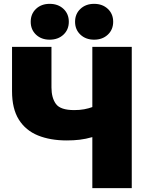

<svg xmlns="http://www.w3.org/2000/svg" viewBox="-20 -969 738 989"><path d="M323.7 -245.6Q239.3 -245.6 175.8 -271.2Q112.3 -296.9 77.1 -352.8Q42 -408.7 42 -499V-727.5H245.1V-518.6Q245.1 -464.8 268.3 -433.3Q291.5 -401.9 362.3 -401.9Q390.6 -401.9 413.8 -406.2Q437 -410.6 455.6 -417.5V-727.5H658.7V0H455.6V-262.7Q420.9 -252.9 390.4 -249.3Q359.9 -245.6 323.7 -245.6ZM464.8 -764.6Q421.9 -764.6 394.3 -790.5Q366.7 -816.4 366.7 -856.9Q366.7 -897.5 394.3 -923.3Q421.9 -949.2 464.8 -949.2Q507.8 -949.2 535.4 -923.3Q563 -897.5 563 -856.9Q563 -816.4 535.4 -790.5Q507.8 -764.6 464.8 -764.6ZM235.8 -764.6Q192.9 -764.6 165.5 -790.5Q138.2 -816.4 138.2 -856.9Q138.2 -897.5 165.5 -923.3Q192.9 -949.2 235.8 -949.2Q279.3 -949.2 306.9 -923.3Q334.5 -897.5 334.5 -856.9Q334.5 -816.4 306.9 -790.5Q279.3 -764.6 235.8 -764.6Z"/></svg>

Font: Inter Display Black
Style: Regular
Weight: 900
Designer: Rasmus Andersson
Foundry: rsms
Version: Version 4.000;git-a52131595